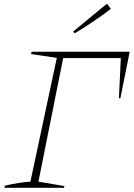

<svg xmlns="http://www.w3.org/2000/svg" viewBox="-20 -889 634 909"><path d="M594 -644 550 -424H543L552 -614H279L162 -29L285 -8L283 0H1L3 -10Q73 -26 124 -29L249 -615L127 -633L130 -644ZM333 -731 327 -740 483 -869H489L505 -847Q464 -816 422 -787.5Q380 -759 333 -731Z"/></svg>

Font: Piazzolla SC Thin
Style: Italic
Weight: 100
Italic angle: -11.3°
Designer: Juan Pablo del Peral
Foundry: Huerta Tipografica
Version: Version 1.330